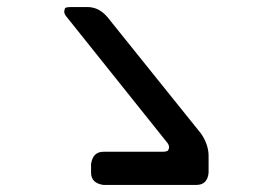

<svg xmlns="http://www.w3.org/2000/svg" viewBox="-20 -680 768 544"><path d="M238 -215V-191Q238 -161 273 -156H536Q568 -156 571 -191V-238Q571 -270 550 -301L284 -632Q260 -660 228 -660H182Q165 -660 164 -656Q162 -650 162 -647Q162 -640 169 -632L452 -278Q459 -270 459 -263Q459 -259 458 -258Q457 -257 457 -255Q455 -250 439 -250H273Q243 -250 238 -215Z"/></svg>

Font: WDXL Lubrifont TC
Style: Regular
Weight: 400
Designer: [WDXL Lubrifont] Copyright 2020-2022 (c) NightFurySL2001, Skr-ZERO; [ZCOOL QingKe HuangYou] Copyright 2018-2022 (c) The 
Version: Version 2.001;hotconv 1.1.1;makeotfexe 2.6.0